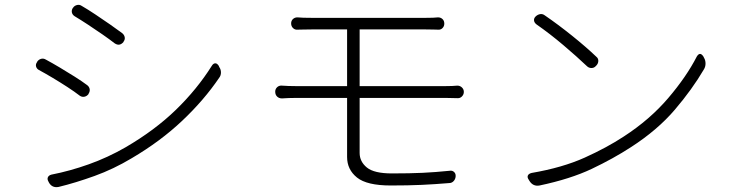

<svg xmlns="http://www.w3.org/2000/svg" viewBox="-20 -766 3040 796"><path d="M283 -734Q288 -742 298.5 -745Q309 -748 318 -742Q344 -727 375.5 -706Q407 -685 436.5 -664.5Q466 -644 486 -629Q495 -622 497 -612Q499 -602 492 -593V-592Q476 -573 456 -586Q434 -603 404.5 -623.5Q375 -644 344.5 -664Q314 -684 289 -699Q280 -705 278 -714.5Q276 -724 282 -733ZM181 -13Q175 -23 178.5 -31Q182 -39 193 -42Q270 -57 348.5 -85Q427 -113 500 -155Q622 -226 709.5 -311Q797 -396 858 -493Q864 -503 872 -503.5Q880 -504 887 -493L889 -488Q896 -478 896 -465.5Q896 -453 889 -444Q826 -351 735.5 -265.5Q645 -180 526 -110Q451 -65 372 -36.5Q293 -8 223 9Q196 14 183 -9ZM134 -510Q140 -519 150 -522Q160 -525 170 -519Q196 -505 228 -486Q260 -467 290 -448Q320 -429 340 -414Q349 -408 351.5 -398Q354 -388 347 -377V-376Q340 -367 330 -365Q320 -363 311 -369Q289 -386 259 -405.5Q229 -425 198 -443.5Q167 -462 141 -476Q132 -481 129.5 -490.5Q127 -500 134 -509Z M1121 -386Q1121 -397 1129 -404.5Q1137 -412 1149 -411Q1163 -410 1176.5 -409.5Q1190 -409 1206 -409H1419V-644H1273Q1248 -644 1237.5 -643.5Q1227 -643 1213 -643Q1203 -642 1195 -649.5Q1187 -657 1187 -669Q1187 -680 1194.5 -687Q1202 -694 1213 -694Q1227 -693 1237.5 -692.5Q1248 -692 1273 -692Q1289 -692 1324.5 -692Q1360 -692 1408 -692Q1456 -692 1508 -692Q1560 -692 1607.5 -692Q1655 -692 1691.5 -692Q1728 -692 1744 -692Q1764 -692 1775 -692.5Q1786 -693 1796 -694Q1807 -694 1814.5 -687Q1822 -680 1822 -668Q1822 -657 1814.5 -649.5Q1807 -642 1796 -643Q1786 -643 1778 -643.5Q1770 -644 1744 -644H1471V-409H1828Q1843 -409 1854.5 -409.5Q1866 -410 1876 -411Q1887 -411 1895 -403.5Q1903 -396 1903 -385Q1903 -374 1895 -366Q1887 -358 1876 -359Q1865 -359 1854 -359.5Q1843 -360 1829 -360H1471V-132Q1471 -96 1501 -71.5Q1531 -47 1605 -47Q1679 -47 1732 -49.5Q1785 -52 1844 -58Q1855 -60 1862.5 -53Q1870 -46 1869 -35V-34Q1868 -23 1860.5 -15Q1853 -7 1842 -7Q1782 -2 1727.5 0.5Q1673 3 1600 3Q1501 3 1460 -30Q1419 -63 1419 -115V-360H1206Q1190 -360 1176.5 -359.5Q1163 -359 1149 -358Q1137 -358 1129 -365.5Q1121 -373 1121 -386Z M2202 -699Q2210 -706 2220 -707.5Q2230 -709 2239 -702Q2293 -665 2351 -618.5Q2409 -572 2452 -531Q2461 -524 2460.5 -513Q2460 -502 2452 -494L2450 -492Q2443 -484 2432 -484Q2421 -484 2413 -492Q2372 -531 2316 -578.5Q2260 -626 2204 -665Q2195 -672 2194 -681Q2193 -690 2200 -697ZM2172 -21Q2165 -31 2168.5 -38.5Q2172 -46 2184 -49Q2312 -71 2404 -112.5Q2496 -154 2566 -200Q2674 -270 2750 -359Q2826 -448 2869 -532Q2882 -553 2896 -532L2899 -526Q2905 -516 2905 -502.5Q2905 -489 2898 -478Q2850 -396 2778 -311.5Q2706 -227 2596 -156Q2522 -108 2433.5 -66Q2345 -24 2217 3Q2190 8 2175 -16Z"/></svg>

Font: Chiron GoRound TC L
Style: Regular
Weight: 300
Designer: Ryoko NISHIZUKA 西塚涼子 (kana, bopomofo & ideographs); Paul D. Hunt (Latin, Greek & Cyrillic); Sandoll Communications 산돌커뮤니
Foundry: Adobe
Version: Version 1.000;hotconv 1.1.1;makeotfexe 2.6.0